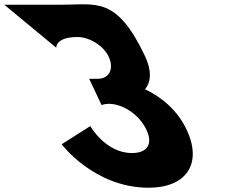

<svg xmlns="http://www.w3.org/2000/svg" viewBox="-323 -862 1067 897"><path d="M-60.1 -639C-60.1 -639 -64.7 -689 39.3 -689C92.3 -689 159.2 -651 184.3 -598C212.7 -538 184.5 -494 134.5 -494H93.5L151.6 -371C151.6 -371 164.8 -377 184.8 -377C250.8 -377 327.4 -327 361 -256C394.1 -186 362.5 -147 293.5 -147C169.5 -147 98.9 -273 98.9 -273L-34.9 -188C-34.9 -188 117.1 15 371.1 15C548.1 15 623.7 -98 549 -256C507.8 -343 437.1 -406 354.6 -445C383.1 -480 386.5 -532 354.4 -600C222.5 -879 126.9 -840 -30.1 -840H-303.1Z"/></svg>

Font: Hussar
Style: BdOpOblFive
Weight: 700
Foundry: Cannot Into Space Fonts
Version: Version 2.00